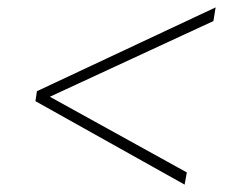

<svg xmlns="http://www.w3.org/2000/svg" viewBox="-20 -506 640 520"><path d="M80 -259 564 -486 558 -449 115 -244 486 -39 480 -6 76 -232Z"/></svg>

Font: Livvic Thin
Style: Italic
Weight: 250
Italic angle: -10°
Designer: Jacques Le Bailly, Baron von Fonthausen
Version: Version 1.001; ttfautohint (v1.8.2)